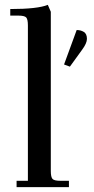

<svg xmlns="http://www.w3.org/2000/svg" viewBox="-20 -766 383 786"><path d="M22 -702.1V-729Q133.8 -729 175.8 -746.1L188 -717.8V-65.9Q188 -41 195.1 -33.4Q202.1 -25.9 227.1 -25.9H262.2V0H47.9V-25.9H94.2V-662.1Q94.2 -687 87.2 -694.6Q80.1 -702.1 55.2 -702.1ZM242.2 -502 293.9 -643.1Q310.5 -643.1 323.2 -635.3Q335.9 -627.4 335.9 -606.9Q335.9 -588.9 315.9 -562L266.1 -493.2Z"/></svg>

Font: Dihjauti S
Style: Bold
Weight: 700
Designer: T. Christopher White
Version: Version 3.0.0